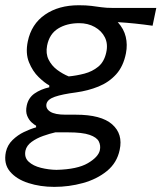

<svg xmlns="http://www.w3.org/2000/svg" viewBox="-36 -528 630 750"><path d="M176 202Q121.5 202 74.8 187Q28 172 2.8 141.8Q-22.5 111.5 -13 65.5Q-7 38.5 13 19Q33 -0.5 58 -12.5Q83 -24.5 105 -30.5V-37Q98 -40.5 87.2 -50.2Q76.5 -60 70 -76.2Q63.5 -92.5 68.5 -116Q75 -146 99 -162.8Q123 -179.5 156.5 -187V-194.5Q138.5 -204 115 -226.8Q91.5 -249.5 77.2 -284.8Q63 -320 72.5 -366Q86.5 -434 139.8 -470.8Q193 -507.5 271.5 -507.5Q301 -507.5 320.8 -505Q340.5 -502.5 359.5 -499.8Q378.5 -497 405 -497H574.5L560 -427.5Q525 -432.5 491.2 -436Q457.5 -439.5 424 -441.5Q448 -415 455.2 -384.2Q462.5 -353.5 456 -320Q446 -269 417.8 -237.8Q389.5 -206.5 348.8 -190Q308 -173.5 261 -167Q207 -160 178.2 -150Q149.5 -140 145.5 -122Q142 -103.5 160.2 -91.8Q178.5 -80 220 -80H260Q359.5 -80 402.2 -42.2Q445 -4.5 431.5 57.5Q421 108 381.8 140Q342.5 172 288 187Q233.5 202 176 202ZM232.5 -229.5Q263.5 -232.5 294 -240.5Q324.5 -248.5 347.8 -267.5Q371 -286.5 379 -323Q386.5 -356 373.8 -381.8Q361 -407.5 334.2 -422.5Q307.5 -437.5 273.5 -437.5Q225 -437.5 191 -416.5Q157 -395.5 148 -350Q142 -319 153.8 -295.2Q165.5 -271.5 187.2 -255.2Q209 -239 232.5 -229.5ZM184.5 135.5Q266 133.5 307 109.5Q348 85.5 354 59Q358 40.5 350 24.5Q342 8.5 314 -1.2Q286 -11 230 -11H180Q158 -6 132.5 3Q107 12 87.5 26.2Q68 40.5 63.5 60Q58 87 75.8 103.5Q93.5 120 123.8 127.5Q154 135 184.5 135.5Z"/></svg>

Font: Commissioner Flair
Style: Italic
Weight: 400
Italic angle: -12°
Designer: Kostas Bartsokas
Foundry: Kostas Bartsokas
Version: Version 1.000; ttfautohint (v1.8.3)